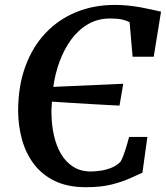

<svg xmlns="http://www.w3.org/2000/svg" viewBox="-20 -772 691 800"><path d="M338 8Q261.5 8 207.8 -18.2Q154 -44.5 120.5 -89.5Q87 -134.5 71.5 -191.2Q56 -248 55.5 -309Q55.5 -412.5 85.5 -494.8Q115.5 -577 169.8 -634.2Q224 -691.5 297.5 -721.5Q371 -751.5 458.5 -751.5Q486.5 -751.5 513.2 -748.8Q540 -746 564.2 -741.8Q588.5 -737.5 610.2 -732.5Q632 -727.5 651 -723.5L620.5 -535.5H532.5L520 -679.5Q507 -686.5 488 -690.8Q469 -695 439.5 -695Q387.5 -695 346.8 -671.2Q306 -647.5 276.5 -607Q247 -566.5 228.2 -515.5Q209.5 -464.5 202 -410L493.5 -423L478 -332Q456.5 -333 423.5 -334.8Q390.5 -336.5 351.8 -338.8Q313 -341 273 -343.5Q233 -346 196.5 -348.5Q195.5 -336 194.8 -323.2Q194 -310.5 194.5 -298Q195 -251 204.8 -207.8Q214.5 -164.5 234.2 -130.8Q254 -97 285 -77.2Q316 -57.5 359 -57.5Q376 -57.5 398.8 -60.8Q421.5 -64 443.8 -72.8Q466 -81.5 482.5 -98.5Q488 -108.5 492.8 -120.5Q497.5 -132.5 501.8 -145.8Q506 -159 510.2 -173.2Q514.5 -187.5 518 -201.5H594L573.5 -52.5Q553 -43.5 522 -29.2Q491 -15 446 -3.5Q401 8 338 8Z"/></svg>

Font: Merriweather SemiBold
Style: Italic
Weight: 600
Italic angle: -7.8°
Version: Version 2.101